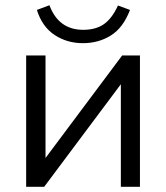

<svg xmlns="http://www.w3.org/2000/svg" viewBox="-20 -714 635 734"><path d="M80 0ZM80 0V-502H154V-110L447 -502H515V0H442V-392L149 0ZM297 -549Q236 -549 188.5 -580.5Q141 -612 121 -676L169 -694Q204 -600 298 -600Q346 -600 377 -621.5Q408 -643 431 -693L477 -676Q451 -608 404 -578.5Q357 -549 297 -549Z"/></svg>

Font: Winston
Style: Regular
Weight: 400
Designer: Original fonts by Vernon Adams / Changes by Cristiano Sobral
Foundry: Original fonts by Vernon Adams / Changes by Cristiano Sobral
Version: Version 2.503;July 17, 2020;FontCreator 13.0.0.2655 64-bit